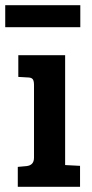

<svg xmlns="http://www.w3.org/2000/svg" viewBox="-35 -714 351 734"><path d="M214 -503V-83L271 -80V0H33V-76L66 -79Q95 -82 95 -111V-389Q95 -406 89.5 -412Q84 -418 70 -418L35 -420V-503ZM-15 -610V-694H272V-610Z"/></svg>

Font: Bree Serif
Style: Regular
Weight: 400
Designer: Veronika Burian, Jos Scaglione
Foundry: TypeTogether
Version: Version 1.001